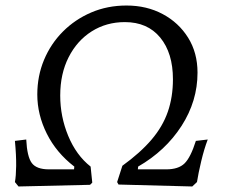

<svg xmlns="http://www.w3.org/2000/svg" viewBox="-20 -669 822 695"><path d="M249 -66Q184 -116 149.5 -185Q115 -254 115 -327Q115 -394 139.5 -452.5Q164 -511 208 -555Q252 -599 310.5 -624Q369 -649 438 -649Q511 -649 569 -618Q627 -587 661 -532.5Q695 -478 695 -406Q695 -303 637 -213Q579 -123 480 -66L479 -56H582Q626 -56 648 -77.5Q670 -99 689 -159L732 -164Q719 -130 708.5 -86Q698 -42 693 -10L676 6L409 -1L404 -10L423 -69Q488 -116 528.5 -163.5Q569 -211 587.5 -264.5Q606 -318 606 -382Q606 -477 560 -533Q514 -589 432 -589Q365 -589 312 -555.5Q259 -522 228.5 -462Q198 -402 198 -323Q198 -247 227 -177Q256 -107 308 -66L314 -8L306 0L47 6L34 -10Q38 -31 38.5 -68.5Q39 -106 34 -159L75 -164Q78 -102 95 -79Q112 -56 157 -56H248Z"/></svg>

Font: Alegreya
Style: Italic
Weight: 400
Italic angle: -7°
Designer: Juan Pablo del Peral
Foundry: Huerta Tipografica
Version: Version 2.009